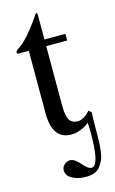

<svg xmlns="http://www.w3.org/2000/svg" viewBox="-123 -627 535 894"><g transform="rotate(-15 145.0 -180.5)"><path d="M266 -77 279 -66Q277 -37 277 23Q277 55 276.5 73Q276 91 273 117.5Q270 144 263.5 159Q257 174 246.5 189Q236 204 218 211Q200 218 176 218Q138 218 110.5 203Q83 188 83 162Q83 146 95.5 135Q108 124 123 124Q145 124 170 154Q195 184 212 184Q250 184 250 29Q250 12 249.5 0.5Q249 -11 248.5 -16.5Q248 -22 248 -24Q246 -21 235.5 -13.5Q225 -6 204 2Q183 10 162 10Q70 10 70 -117V-418H17Q13 -420 13 -425Q13 -431 19 -435.5Q25 -440 36.5 -448Q48 -456 57 -465Q78 -485 100 -513.5Q122 -542 134.5 -560.5Q147 -579 148 -579Q154 -579 154 -566V-450H255V-418H154V-132Q154 -115 155 -104Q156 -93 160 -76.5Q164 -60 175.5 -51Q187 -42 205 -42Q236 -42 266 -77Z"/></g></svg>

Font: STIX MathJax Latin
Style: Regular
Weight: 400
Designer: MicroPress Inc., with final additions and corrections provided by Coen Hoffman, Elsevier (retired)
Version: Version 1.1.1